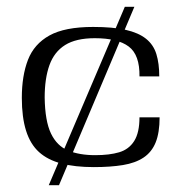

<svg xmlns="http://www.w3.org/2000/svg" viewBox="-20 -543 518 563"><path d="M255 -53Q200 -53 160 -63.5Q120 -74 94.5 -97Q69 -120 56.5 -159.5Q44 -199 44 -256Q44 -321 62 -367.5Q80 -414 125 -439Q170 -464 253 -464Q311 -464 348.5 -455.5Q386 -447 408 -429.5Q430 -412 438.5 -384.5Q447 -357 447 -319H389Q390 -382 357.5 -406.5Q325 -431 258 -431Q203 -431 171 -411Q139 -391 125 -352Q111 -313 111 -257Q112 -188 129.5 -151.5Q147 -115 180 -101.5Q213 -88 259 -88Q301 -88 329.5 -96.5Q358 -105 373.5 -129.5Q389 -154 389 -199H448Q448 -154 436.5 -125.5Q425 -97 401 -81Q377 -65 340.5 -59Q304 -53 255 -53ZM123 0 346 -523H374L153 0Z"/></svg>

Font: Genos Thin
Style: Regular
Weight: 400
Version: Version 1.010